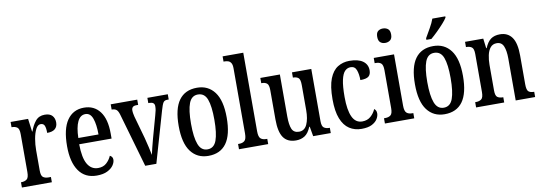

<svg xmlns="http://www.w3.org/2000/svg" viewBox="-58 -1152 4359 1547"><g transform="rotate(-10 2121.0 -378.0)"><path d="M21 0V-43H24Q50 -43 68 -55.5Q86 -68 86 -115V-425Q86 -469 69 -481Q52 -493 26 -493H23V-536H166L180 -430H183Q200 -479 227.5 -512.5Q255 -546 303 -546Q345 -546 364.5 -524.5Q384 -503 384 -469Q384 -435 363 -416.5Q342 -398 298 -398Q298 -439 289.5 -458Q281 -477 258 -477Q234 -477 218 -446Q202 -415 194 -368.5Q186 -322 186 -276V-110Q186 -66 203 -54.5Q220 -43 245 -43H266V0Z M633 10Q537 10 487 -62Q437 -134 437 -264Q437 -405 486 -476Q535 -547 624 -547Q707 -547 754 -485Q801 -423 801 -305V-263H536Q537 -152 567.5 -100Q598 -48 654 -48Q696 -48 722.5 -72Q749 -96 763 -129Q772 -125 779 -116.5Q786 -108 786 -94Q786 -72 770 -48Q754 -24 720 -7Q686 10 633 10ZM703 -314Q703 -395 685.5 -444.5Q668 -494 627 -494Q585 -494 562.5 -447.5Q540 -401 538 -314Z M903 -441Q894 -472 880.5 -482.5Q867 -493 842 -493V-536H1059V-493H1045Q1023 -493 1014 -483.5Q1005 -474 1005 -458Q1005 -444 1007.5 -431Q1010 -418 1013 -405L1065 -220Q1075 -183 1084 -142.5Q1093 -102 1098 -77Q1102 -97 1110.5 -131Q1119 -165 1130 -206L1180 -386Q1187 -410 1190 -426Q1193 -442 1193 -459Q1193 -493 1151 -493H1142V-536H1309V-493H1296Q1274 -493 1264 -477.5Q1254 -462 1241 -416L1121 0H1030Z M1546 10Q1455 10 1403 -59Q1351 -128 1351 -269Q1351 -409 1401 -478Q1451 -547 1549 -547Q1640 -547 1692 -478Q1744 -409 1744 -269Q1744 -128 1694 -59Q1644 10 1546 10ZM1548 -43Q1601 -43 1622 -100.5Q1643 -158 1643 -269Q1643 -380 1622 -436Q1601 -492 1547 -492Q1495 -492 1473.5 -436Q1452 -380 1452 -269Q1452 -158 1474 -100.5Q1496 -43 1548 -43Z M1797 0V-43H1807Q1834 -43 1850.5 -57Q1867 -71 1867 -117V-650Q1867 -679 1858 -693.5Q1849 -708 1835 -712.5Q1821 -717 1807 -717H1797V-760H1966V-117Q1966 -71 1982.5 -57Q1999 -43 2027 -43H2036V0Z M2263 10Q2194 10 2161 -36.5Q2128 -83 2128 -186V-425Q2128 -468 2112.5 -480.5Q2097 -493 2070 -493H2066V-536H2226V-193Q2226 -124 2241 -89.5Q2256 -55 2299 -55Q2344 -55 2364.5 -100Q2385 -145 2385 -217V-421Q2385 -469 2369 -481Q2353 -493 2328 -493H2325V-536H2483V-110Q2483 -66 2500.5 -54.5Q2518 -43 2543 -43H2548V0H2404L2390 -80H2386Q2365 -29 2334.5 -9.5Q2304 10 2263 10Z M2799 10Q2743 10 2700 -18Q2657 -46 2633 -106.5Q2609 -167 2609 -265Q2609 -372 2633.5 -433.5Q2658 -495 2700.5 -521Q2743 -547 2795 -547Q2868 -547 2906 -519.5Q2944 -492 2944 -444Q2944 -410 2925 -394.5Q2906 -379 2857 -379Q2857 -427 2844.5 -461Q2832 -495 2797 -495Q2770 -495 2750 -475Q2730 -455 2719 -405Q2708 -355 2708 -266Q2708 -160 2734 -104Q2760 -48 2815 -48Q2857 -48 2884.5 -72.5Q2912 -97 2926 -130Q2934 -124 2939 -115Q2944 -106 2944 -91Q2944 -70 2930 -46.5Q2916 -23 2884.5 -6.5Q2853 10 2799 10Z M3107 -639Q3083 -639 3067 -652.5Q3051 -666 3051 -698Q3051 -731 3067 -744Q3083 -757 3107 -757Q3131 -757 3148 -744Q3165 -731 3165 -698Q3165 -666 3148 -652.5Q3131 -639 3107 -639ZM2991 0V-43H3001Q3029 -43 3045.5 -56Q3062 -69 3062 -113V-423Q3062 -466 3047 -479.5Q3032 -493 3005 -493H2994V-536H3160V-117Q3160 -71 3176.5 -57Q3193 -43 3221 -43H3231V0Z M3479 10Q3388 10 3336 -59Q3284 -128 3284 -269Q3284 -409 3334 -478Q3384 -547 3482 -547Q3573 -547 3625 -478Q3677 -409 3677 -269Q3677 -128 3627 -59Q3577 10 3479 10ZM3481 -43Q3534 -43 3555 -100.5Q3576 -158 3576 -269Q3576 -380 3555 -436Q3534 -492 3480 -492Q3428 -492 3406.5 -436Q3385 -380 3385 -269Q3385 -158 3407 -100.5Q3429 -43 3481 -43ZM3437 -619Q3458 -656 3480 -694Q3502 -732 3514 -766H3620V-756Q3610 -739 3585.5 -711.5Q3561 -684 3532 -655.5Q3503 -627 3478 -606H3437Z M3737 0V-43H3743Q3770 -43 3787.5 -55.5Q3805 -68 3805 -115V-425Q3805 -469 3788 -481Q3771 -493 3745 -493H3741V-536H3890L3900 -456H3904Q3924 -505 3953 -526Q3982 -547 4028 -547Q4091 -547 4125 -500Q4159 -453 4159 -350V-115Q4159 -68 4174 -55.5Q4189 -43 4216 -43H4220V0H4061V-344Q4061 -407 4045.5 -444Q4030 -481 3990 -481Q3957 -481 3938 -458Q3919 -435 3911 -397.5Q3903 -360 3903 -319V-110Q3903 -66 3919.5 -54.5Q3936 -43 3962 -43H3967V0Z"/></g></svg>

Font: Noto Serif Tamil ExtraCondensed Medium
Style: Regular
Weight: 500
Width: 2
Designer: Indian Type Foundry, Tom Grace, and the Monotype Design Team
Foundry: Monotype Imaging Inc.
Version: Version 2.004; ttfautohint (v1.8.4.7-5d5b)